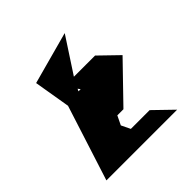

<svg xmlns="http://www.w3.org/2000/svg" viewBox="-128 -716 622 622"><g transform="rotate(-45 183.5 -404.5)"><path d="M14 -188H338L274 -250H188L173 -281L188 -312H216L338 -438L274 -500H177L256 -621L142 -590L76 -572L97 -447ZM154 -456C154 -456 158 -464 158 -464C158 -464 164 -456 164 -456Z"/></g></svg>

Font: bitstorm
Style: ulcn
Weight: 400
Version: Version 0.2